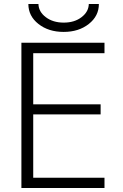

<svg xmlns="http://www.w3.org/2000/svg" viewBox="-20 -947 619 968"><path d="M147.5 -678.7V-420.9H487.3V-370.1H147.5V-50.8H506.8V1H87.9V-731.4H506.8V-678.7ZM123 -926.8H173.8Q174.8 -887.7 210.9 -860.4Q247.1 -833 301.3 -833Q355.5 -833 391.1 -860.4Q426.8 -887.7 427.7 -926.8H478.5Q478.5 -866.2 427.7 -826.2Q377 -786.1 300.8 -786.1Q224.6 -786.1 173.8 -826.2Q123 -866.2 123 -926.8Z"/></svg>

Font: Gen Shin Gothic Light
Style: Regular
Weight: 200
Designer: [Source Han Sans]
Ryoko NISHIZUKA  (kana & ideographs); Paul D. Hunt (Latin, Greek & Cyrillic); Wenlong ZHANG  (bopomofo
Version: Version 1.002.20150607